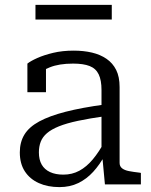

<svg xmlns="http://www.w3.org/2000/svg" viewBox="-20 -754 619 785"><path d="M410 -327V-279Q346 -270 299 -260Q252 -250 221 -237.5Q190 -225 172 -209.5Q154 -194 146.5 -174.5Q139 -155 139 -131Q139 -101 150.5 -81Q162 -61 184.5 -50.5Q207 -40 239 -40Q275 -40 304.5 -56Q334 -72 359.5 -102.5Q385 -133 408 -176L409 -120Q388 -81 361 -51.5Q334 -22 300 -5.5Q266 11 223 11Q175 11 138.5 -5.5Q102 -22 81.5 -53.5Q61 -85 61 -131Q61 -173 80 -204Q99 -235 140.5 -257.5Q182 -280 248 -297Q314 -314 410 -327ZM409 0 398 -117 395 -122V-386Q395 -426 383.5 -450Q372 -474 346.5 -484Q321 -494 279 -494Q221 -494 183 -478.5Q145 -463 125 -444Q123 -451 126 -459Q129 -467 135 -473.5Q141 -480 149.5 -484.5Q158 -489 168 -490V-377H92V-494Q106 -505 133 -517Q160 -529 197.5 -538Q235 -547 281 -547Q322 -547 356 -539Q390 -531 415.5 -513.5Q441 -496 455 -468Q469 -440 469 -398V-88Q469 -74 479 -66Q489 -58 507 -54.5Q525 -51 551 -48L556 -47V0ZM125 -734H437V-674H125Z"/></svg>

Font: Roboto Serif 20pt Light
Style: Regular
Weight: 300
Version: Version 1.008